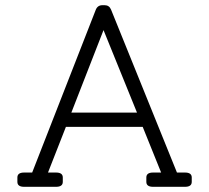

<svg xmlns="http://www.w3.org/2000/svg" viewBox="-20 -720 806 740"><path d="M693 -55Q719 -55 719 -36V-19Q719 0 693 0H570Q544 0 544 -19V-36Q544 -55 570 -55H601L530 -231H234L165 -55H196Q222 -55 222 -36V-19Q222 0 196 0H73Q47 0 47 -19V-36Q47 -55 73 -55H104L349 -682Q356 -700 375 -700H383Q401 -700 408 -683L662 -55ZM255 -286H508L379 -604Z"/></svg>

Font: Solway Light
Style: Regular
Weight: 300
Designer: Mariya V. Pigoulevskaya
Foundry: The Northern Block Ltd.
Version: Version 1.000;hotconv 1.0.109;makeotfexe 2.5.65596